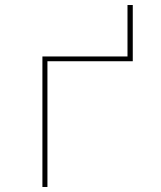

<svg xmlns="http://www.w3.org/2000/svg" viewBox="-20 -745 640 765"><path d="M149 0V-520H488V-725H509V-501H169V0Z"/></svg>

Font: Zed Sans Thin Extended
Style: Regular
Weight: 100
Width: 7
Designer: Belleve Invis
Foundry: Belleve Invis
Version: Version 1.0.0; ttfautohint (v1.8.4)